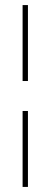

<svg xmlns="http://www.w3.org/2000/svg" viewBox="-20 -728 198 756"><path d="M69 -409V-708H90V-409ZM69 8V-291H90V8Z"/></svg>

Font: Bebas Neue Light
Style: Regular
Weight: 300
Designer: Ryoichi Tsunekawa
Foundry: Ryoichi Tsunekawa
Version: Version 1.003;PS 001.003;hotconv 1.0.70;makeotf.lib2.5.58329